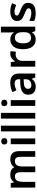

<svg xmlns="http://www.w3.org/2000/svg" viewBox="1700 -2500 810 4250"><g transform="rotate(-90 2105.0 -375.0)"><path d="M699 -552Q791 -552 838 -505Q885 -458 885 -353V0H759V-328Q759 -391 736 -420.5Q713 -450 666 -450Q600 -450 572.5 -406.5Q545 -363 545 -282V0H418V-328Q418 -370 408 -396.5Q398 -423 377.5 -436.5Q357 -450 326 -450Q279 -450 253 -428Q227 -406 216 -365Q205 -324 205 -264V0H78V-542H177L195 -471H200Q216 -497 240 -515.5Q264 -534 295 -543Q326 -552 361 -552Q423 -552 463.5 -531Q504 -510 526 -467H531Q558 -510 602.5 -531Q647 -552 699 -552Z M1165 -542V0H1038V-542ZM1103 -752Q1131 -752 1152 -737Q1173 -722 1173 -685Q1173 -649 1152 -633.5Q1131 -618 1103 -618Q1073 -618 1052.5 -633.5Q1032 -649 1032 -685Q1032 -722 1052.5 -737Q1073 -752 1103 -752Z M1448 0H1321V-760H1448Z M1731 0H1604V-760H1731Z M2014 -542V0H1887V-542ZM1952 -752Q1980 -752 2001 -737Q2022 -722 2022 -685Q2022 -649 2001 -633.5Q1980 -618 1952 -618Q1922 -618 1901.5 -633.5Q1881 -649 1881 -685Q1881 -722 1901.5 -737Q1922 -752 1952 -752Z M2398 -552Q2499 -552 2550.5 -505.5Q2602 -459 2602 -364V0H2512L2488 -75H2484Q2461 -46 2436.5 -27Q2412 -8 2380 1Q2348 10 2303 10Q2255 10 2216.5 -8Q2178 -26 2156 -63Q2134 -100 2134 -157Q2134 -240 2196.5 -283.5Q2259 -327 2385 -331L2476 -334V-357Q2476 -412 2451 -434.5Q2426 -457 2382 -457Q2343 -457 2304.5 -444.5Q2266 -432 2230 -416L2192 -504Q2232 -526 2285 -539Q2338 -552 2398 -552ZM2410 -254Q2328 -250 2296 -226.5Q2264 -203 2264 -160Q2264 -122 2287 -103.5Q2310 -85 2346 -85Q2401 -85 2438.5 -117Q2476 -149 2476 -210V-256Z M3037 -552Q3052 -552 3069.5 -550.5Q3087 -549 3098 -546L3085 -428Q3073 -430 3057.5 -432Q3042 -434 3024 -434Q2998 -434 2973 -425Q2948 -416 2927 -397Q2906 -378 2894 -349.5Q2882 -321 2882 -281V0H2755V-542H2853L2871 -448H2877Q2893 -477 2917 -501Q2941 -525 2971.5 -538.5Q3002 -552 3037 -552Z M3352 10Q3258 10 3199.5 -61Q3141 -132 3141 -270Q3141 -410 3200 -481Q3259 -552 3355 -552Q3395 -552 3424.5 -541.5Q3454 -531 3476 -513Q3498 -495 3513 -473H3518Q3516 -489 3513.5 -518.5Q3511 -548 3511 -571V-760H3639V0H3540L3516 -71H3511Q3496 -49 3474.5 -30.5Q3453 -12 3422.5 -1Q3392 10 3352 10ZM3390 -93Q3460 -93 3489 -132.5Q3518 -172 3518 -253V-269Q3518 -356 3490.5 -402.5Q3463 -449 3389 -449Q3332 -449 3301.5 -401.5Q3271 -354 3271 -268Q3271 -182 3301.5 -137.5Q3332 -93 3390 -93Z M4167 -156Q4167 -104 4142 -67Q4117 -30 4068 -10Q4019 10 3946 10Q3889 10 3846 2Q3803 -6 3766 -23V-131Q3806 -112 3854.5 -99.5Q3903 -87 3944 -87Q3998 -87 4022 -103Q4046 -119 4046 -146Q4046 -163 4035.5 -176.5Q4025 -190 3997.5 -204Q3970 -218 3920 -238Q3870 -258 3835.5 -278.5Q3801 -299 3783 -328.5Q3765 -358 3765 -402Q3765 -475 3823 -513.5Q3881 -552 3976 -552Q4027 -552 4071.5 -542Q4116 -532 4159 -512L4121 -422Q4084 -438 4045 -448.5Q4006 -459 3973 -459Q3931 -459 3908.5 -446Q3886 -433 3886 -410Q3886 -392 3897 -379.5Q3908 -367 3936 -354Q3964 -341 4014 -322Q4063 -303 4097.5 -282Q4132 -261 4149.5 -231.5Q4167 -202 4167 -156Z"/></g></svg>

Font: Noto Sans Khmer SemiBold
Style: Regular
Weight: 600
Version: Version 2.003